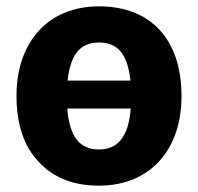

<svg xmlns="http://www.w3.org/2000/svg" viewBox="-20 -568 624 605"><path d="M292 -548C132 -548 32 -436 32 -266C32 -177 55 -107 102 -58C148 -8 211 17 292 17C452 17 552 -95 552 -265C552 -444 455 -548 292 -548ZM292 -434C351 -434 382 -398 391 -314H193C202 -397 233 -434 292 -434ZM292 -97C231 -97 199 -137 192 -226H392C385 -138 352 -97 292 -97Z"/></svg>

Font: Fira Sans
Style: Bold
Weight: 700
Designer: Carrois Corporate & Edenspiekermann AG
Foundry: Carrois Corporate GbR & Edenspiekermann AG
Version: Version 4.203